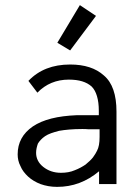

<svg xmlns="http://www.w3.org/2000/svg" viewBox="-20 -719 540 750"><path d="M91 -403 126 -357C159 -391 200 -408 249 -408C289 -408 318 -399 338 -381C356 -363 366 -331 366 -286V-269H280C205 -266 148 -252 108 -225C69 -198 49 -162 49 -116C49 -101 52 -85 60 -70C66 -55 77 -41 90 -29C103 -17 120 -7 138 0C158 7 179 11 203 11C264 11 318 -9 367 -50V0H435V-283C435 -349 419 -396 386 -424C354 -453 310 -467 254 -467C186 -467 132 -446 91 -403ZM369 -214V-184C369 -161 366 -143 359 -130C356 -123 350 -114 343 -104C336 -95 326 -86 314 -76C302 -68 288 -60 272 -54C256 -47 238 -44 218 -44C191 -44 168 -52 149 -67C130 -82 121 -101 121 -122C121 -135 124 -146 128 -158C134 -168 143 -178 156 -187C169 -196 188 -202 211 -208C234 -212 264 -215 301 -215C309 -215 317 -215 326 -214H352ZM292 -699 204 -552 254 -522 355 -657Z"/></svg>

Font: Inconsolatazi4
Style: Regular
Weight: 400
Designer: Raph Levien, Kirill Tkachev
Foundry: Cyreal
Version: Version 1.013